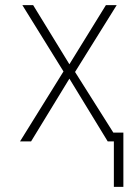

<svg xmlns="http://www.w3.org/2000/svg" viewBox="-20 -550 540 747"><path d="M58 0H101L250 -244L399 0H423V177H460V-34H421L272 -270L434 -530H392L250 -300L109 -530H67L227 -272Z"/></svg>

Font: Noto Sans Mono ExtraCondensed ExtraLight
Style: Regular
Weight: 200
Width: 2
Designer: Monotype Design Team
Foundry: Monotype Imaging Inc.
Version: Version 2.014